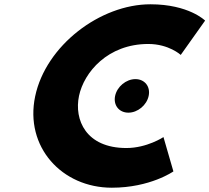

<svg xmlns="http://www.w3.org/2000/svg" viewBox="-20 -860 976 895"><path d="M611.3 -491.2C654.6 -491.2 682.2 -456.3 673 -413C663.9 -369.7 621.7 -334.8 578.4 -334.8C535 -334.8 507.5 -369.7 516.6 -413C525.8 -456.3 567.9 -491.2 611.3 -491.2ZM569.2 -170C380.2 -170 325 -302 348.3 -413C371.5 -523 482.2 -655 671.2 -655C767.2 -655 822.5 -604 822.5 -604L936.1 -764C936.1 -764 860.1 -840 681.1 -840C447.1 -840 193.8 -648 143.9 -411C94.3 -175 268.3 15 501.3 15C680.3 15 788.3 -61 788.3 -61L742 -221C742 -221 665.2 -170 569.2 -170Z"/></svg>

Font: Hussar
Style: BdOblTwo
Weight: 700
Foundry: Cannot Into Space Fonts
Version: Version 2.00